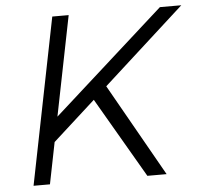

<svg xmlns="http://www.w3.org/2000/svg" viewBox="-51 -753 843 805"><g transform="rotate(-5 370.5 -350.0)"><path d="M741 -700 398 -389 618 0H537L341 -337L162 -175L127 0H58L198 -700H267L183 -280L651 -700Z"/></g></svg>

Font: Gontserrat Light
Style: Italic
Weight: 300
Italic angle: -11.3°
Designer: Julieta Ulanovsky
Foundry: Julieta Ulanovsky
Version: Version 6.001